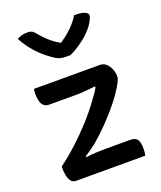

<svg xmlns="http://www.w3.org/2000/svg" viewBox="-151 -923 851 1017"><g transform="rotate(-20 275.0 -414.0)"><path d="M57 -534H428Q449 -534 463.5 -520.5Q478 -507 486 -487Q494 -467 494 -447V-442Q494 -432 482 -409.5Q470 -387 448.5 -356Q427 -325 397 -290Q367 -255 331.5 -219Q296 -183 257 -150Q241 -138 225 -126.5Q209 -115 193 -105L194 -99Q221 -103 248 -104.5Q275 -106 303 -106H442Q472 -106 483 -90.5Q494 -75 494 -40Q494 -29 493 -18.5Q492 -8 490 0H101Q83 0 73 -12Q63 -24 58.5 -44.5Q54 -65 54 -88V-97Q104 -134 152.5 -178.5Q201 -223 245.5 -272Q290 -321 326 -371Q336 -385 347 -400Q358 -415 366 -430L365 -436Q332 -432 304.5 -430Q277 -428 247 -428H105Q86 -428 75 -437.5Q64 -447 59 -465Q54 -483 54 -507Q54 -514 55 -521Q56 -528 57 -534ZM299 -636Q293 -636 288 -636Q283 -636 275 -636Q256 -636 240 -640.5Q224 -645 197 -665Q180 -677 162.5 -692Q145 -707 128 -725.5Q111 -744 95.5 -765.5Q80 -787 67 -812Q80 -820 94 -823.5Q108 -827 126 -827Q143 -827 153 -821Q163 -815 178 -795Q198 -771 224 -749Q250 -727 297 -701L241 -715H307L252 -700Q306 -733 339 -765Q372 -797 390 -828H396Q420 -828 435.5 -824.5Q451 -821 459 -814.5Q467 -808 467 -801Q467 -793 461 -779.5Q455 -766 442 -747Q429 -730 412.5 -713.5Q396 -697 376.5 -682.5Q357 -668 337.5 -656Q318 -644 299 -636Z"/></g></svg>

Font: Recursive Casual Medium
Style: Regular
Weight: 500
Version: Version 1.047